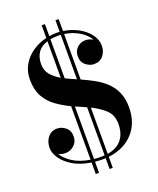

<svg xmlns="http://www.w3.org/2000/svg" viewBox="-164 -927 906 1104"><g transform="rotate(-20 289.0 -375.0)"><path d="M227.5 80V9.5Q162.5 -0.5 118.2 -27Q74 -53.5 51.5 -87Q29 -120.5 29 -151Q29 -189 50 -215.5Q71 -242 107.5 -242Q134 -242 158 -222.8Q182 -203.5 182 -167Q182 -133.5 158.5 -113Q135 -92.5 106.5 -92.5Q83 -92.5 63.5 -102Q81.5 -71 123 -44.2Q164.5 -17.5 227.5 -7.5V-335Q183 -356 144.2 -383.8Q105.5 -411.5 81.2 -453.5Q57 -495.5 57 -559Q57 -609.5 80 -649Q103 -688.5 141.8 -715Q180.5 -741.5 227.5 -752.5V-830H247.5V-756.5Q270 -760 293 -760Q302.5 -760 312 -759.5V-830H331.5V-757Q380.5 -750 421.8 -727.5Q463 -705 487.8 -672.2Q512.5 -639.5 512.5 -601.5Q512.5 -567.5 492.2 -542.2Q472 -517 435.5 -517Q409.5 -517 385.5 -536.2Q361.5 -555.5 361.5 -590.5Q361.5 -623 382.8 -643.2Q404 -663.5 433.5 -663.5Q457.5 -663.5 479.5 -650Q461 -683.5 421 -707.5Q381 -731.5 331.5 -739V-460.5Q369.5 -443.5 406.2 -423.5Q443 -403.5 473 -375.8Q503 -348 520.8 -309.2Q538.5 -270.5 538.5 -216Q538.5 -118.5 481.8 -58.2Q425 2 331.5 12.5V80H312V14Q303 14.5 294 14.5Q270 14.5 247.5 12V80ZM294.5 -741.5Q268.5 -741.5 247.5 -737.5V-498.5Q262.5 -491 278.8 -483.5Q295 -476 312 -469V-741Q303.5 -741.5 294.5 -741.5ZM148 -621Q148 -581.5 170.2 -555.2Q192.5 -529 227.5 -509V-732.5Q186.5 -720 167.2 -691Q148 -662 148 -621ZM291 -2.5Q301.5 -2.5 312 -3.5V-297.5Q296.5 -305 280 -312Q263.5 -319 247.5 -326V-4.5Q268.5 -2.5 291 -2.5ZM448.5 -146.5Q448.5 -201 414.8 -232.8Q381 -264.5 331.5 -288.5V-5.5Q390 -15 419.2 -51.8Q448.5 -88.5 448.5 -146.5Z"/></g></svg>

Font: Bodoni Moda SemiBold
Style: Regular
Weight: 600
Designer: Owen Earl
Foundry: indestructible type
Version: Version 2.005; ttfautohint (v1.8.4.7-5d5b)